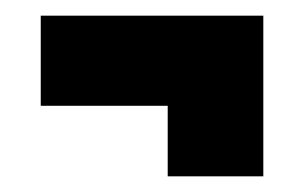

<svg xmlns="http://www.w3.org/2000/svg" viewBox="-20 -381 388 245"><path d="M32 -246V-361H316V-246ZM194 -156V-320H316V-156Z"/></svg>

Font: Bricolage Grotesque 96pt ExtraBold Condensed
Style: Regular
Weight: 800
Width: 3
Version: Version 1.001;gftools[0.9.33.dev8+g029e19f]